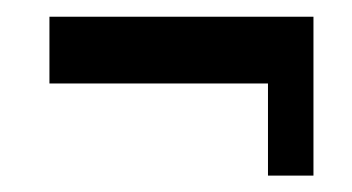

<svg xmlns="http://www.w3.org/2000/svg" viewBox="-20 -469 427 233"><path d="M40 -367.7V-448.7H360.4V-255.9H305.2V-367.7Z"/></svg>

Font: Oswald Regular
Style: Regular
Weight: 400
Designer: Vernon Adams
Foundry: Vernon Adams
Version: 3.0; ttfautohint (v0.95) -l 8 -r 50 -G 200 -x 0 -w "G" -W -c